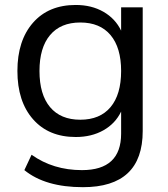

<svg xmlns="http://www.w3.org/2000/svg" viewBox="-20 -569 685 781"><path d="M317.4 192.4Q164.1 192.4 79.1 123L108.4 60.5Q196.3 123 313.5 123Q472.7 123 472.7 -25.4V-115.2Q449.2 -66.4 400.9 -39.1Q352.5 -11.7 288.1 -11.7Q177.7 -11.7 114.3 -84Q50.8 -156.2 50.8 -280.3Q50.8 -404.3 114.3 -476.6Q177.7 -548.8 288.1 -548.8Q352.5 -548.8 400.9 -521Q449.2 -493.2 472.7 -444.3V-539.1H560.5V-36.1Q560.5 192.4 317.4 192.4ZM140.6 -280.3Q140.6 -184.6 183.6 -133.3Q226.6 -82 306.6 -82Q386.7 -82 429.7 -133.3Q472.7 -184.6 472.7 -280.3Q472.7 -375 429.7 -426.3Q386.7 -477.5 306.6 -477.5Q226.6 -477.5 183.6 -426.3Q140.6 -375 140.6 -280.3Z"/></svg>

Font: Min Sans
Style: Regular
Weight: 400
Designer: Jinseong-Kim, NotoSansCJK, Nunito
Foundry: Jinseong-Kim
Version: Version 1.400;Glyphs 3.1.2 (3151)